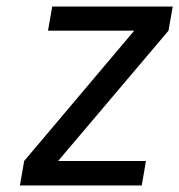

<svg xmlns="http://www.w3.org/2000/svg" viewBox="-20 -568 549 588"><path d="M158 -75H427L414 0H41L54 -75L391 -474H127L140 -548H509L496 -474Z"/></svg>

Font: Fz Poppins
Style: Italic
Weight: 400
Italic angle: -10°
Designer: Ninad Kale (Devanagari), Jonny Pinhorn (Latin)
Foundry: Indian Type Foundry
Version: Vit hóa bi Vntype.Com & FontZin.Com